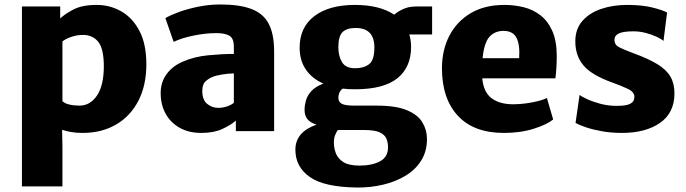

<svg xmlns="http://www.w3.org/2000/svg" viewBox="-20 -586 3064 858"><path d="M78 247V-557H249V-503.5Q268.5 -522.5 307.5 -543.2Q346.5 -564 412 -564Q471.5 -564 522 -535.2Q572.5 -506.5 603.2 -447.8Q634 -389 634 -299Q634 -204.5 598.5 -135.8Q563 -67 498.8 -29.5Q434.5 8 349 8Q319.5 8 296.5 3.8Q273.5 -0.5 257.5 -6L259 68V247ZM259 -134Q269.5 -123.5 290 -118.8Q310.5 -114 335 -114Q383 -114 413.2 -158.8Q443.5 -203.5 444 -288Q444 -368.5 419 -399.2Q394 -430 351 -430Q324 -430 298.8 -421.2Q273.5 -412.5 259 -401Z M879 8Q824 8 783.2 -14.8Q742.5 -37.5 720.2 -77.8Q698 -118 698 -170Q698 -219 724.8 -255.2Q751.5 -291.5 798 -311Q848.5 -333 910.5 -339Q972.5 -345 1025 -345V-378Q1025 -415 1004.8 -426.5Q984.5 -438 947 -438Q899 -438 846 -427.2Q793 -416.5 756 -399L719 -505Q739.5 -517.5 778.2 -531.8Q817 -546 865.5 -556Q914 -566 964 -566Q1051.5 -566 1104.5 -545.5Q1157.5 -525 1181.2 -479Q1205 -433 1205 -356V0H1034V-47Q1011 -27 973.2 -9.5Q935.5 8 879 8ZM884 -179Q884 -139.5 905.8 -121.8Q927.5 -104 955 -104Q977 -104 997.2 -111.5Q1017.5 -119 1025 -127V-258Q999 -257.5 970.5 -252.8Q942 -248 927 -241Q911.5 -234.5 897.8 -221.8Q884 -209 884 -179Z M1566 -187Q1537 -187 1511 -190Q1500.5 -181.5 1496.2 -170.5Q1492 -159.5 1492 -150Q1492 -130 1507.8 -122Q1523.5 -114 1563 -114H1664Q1750.5 -114 1799.2 -93.2Q1848 -72.5 1868 -38.5Q1888 -4.5 1888 35Q1888 90.5 1862.2 131.5Q1836.5 172.5 1792.2 199.2Q1748 226 1692.2 239.2Q1636.5 252.5 1577 252Q1429.5 250.5 1364.8 205.2Q1300 160 1300 83Q1300 4 1394.5 -29Q1367 -37.5 1353.8 -53.5Q1340.5 -69.5 1341 -98Q1341.5 -117 1347.5 -138Q1353.5 -159 1371.2 -178.8Q1389 -198.5 1425 -212.5Q1375 -234.5 1347 -275Q1319 -315.5 1319 -373Q1319 -464 1384.8 -514Q1450.5 -564 1566 -564Q1676 -564 1741.5 -520.5Q1755.5 -533 1780.5 -545Q1805.5 -557 1839 -557H1911V-432H1809Q1817 -406 1817 -376Q1817 -285.5 1755.8 -236.2Q1694.5 -187 1566 -187ZM1567 -281Q1605.5 -281 1629.2 -299Q1653 -317 1653 -374Q1653 -461 1569 -461Q1530 -461 1511 -442.8Q1492 -424.5 1492 -375Q1492 -336 1508.2 -308.5Q1524.5 -281 1567 -281ZM1472 51Q1472 76 1481.2 99.8Q1490.5 123.5 1515.2 138.8Q1540 154 1587 154Q1642 154 1678 135Q1714 116 1714 72Q1714 50.5 1706.5 33Q1699 15.5 1676.2 5.2Q1653.5 -5 1608 -5H1489.5Q1482.5 5 1477.2 18.8Q1472 32.5 1472 51Z M2232 8Q2097 8 2026 -68.8Q1955 -145.5 1955 -281Q1955 -362 1988 -426Q2021 -490 2083.2 -527Q2145.5 -564 2234 -564Q2278.5 -564 2320 -553.8Q2361.5 -543.5 2394.5 -518.2Q2427.5 -493 2447.5 -449Q2467.5 -405 2468 -338Q2468 -308 2466.2 -281Q2464.5 -254 2462 -236H2135Q2141 -173.5 2177 -146.8Q2213 -120 2274 -120Q2301 -120 2330.5 -124Q2360 -128 2385.2 -134.5Q2410.5 -141 2424 -148L2452 -52Q2424.5 -29.5 2365.5 -10.8Q2306.5 8 2232 8ZM2230 -448Q2191.5 -448 2167.5 -421.8Q2143.5 -395.5 2136.5 -326H2300Q2304 -387 2287.8 -417.5Q2271.5 -448 2230 -448Z M2552 -37 2570 -162Q2578 -155 2603.2 -143.2Q2628.5 -131.5 2663 -122.2Q2697.5 -113 2734 -113Q2777.5 -112.5 2796.2 -122.2Q2815 -132 2815 -153Q2815 -175 2785.5 -189Q2756 -203 2714 -218Q2622.5 -251 2586.5 -294.8Q2550.5 -338.5 2551 -402Q2551 -456 2582.2 -492Q2613.5 -528 2666 -546Q2718.5 -564 2782 -564Q2850.5 -564 2896.5 -552.2Q2942.5 -540.5 2961 -530L2945 -403Q2935 -412 2913.5 -422Q2892 -432 2865 -439Q2838 -446 2811 -446Q2764.5 -446 2745.2 -436.5Q2726 -427 2726 -408Q2726 -385.5 2746.5 -375Q2767 -364.5 2811 -348Q2877 -324 2917.2 -299.5Q2957.5 -275 2975.8 -244Q2994 -213 2994 -169Q2994 -82 2929.8 -37Q2865.5 8 2759 8Q2713 8 2671.5 0.8Q2630 -6.5 2598.8 -17Q2567.5 -27.5 2552 -37Z"/></svg>

Font: Merriweather Sans ExtraBold
Style: Regular
Weight: 800
Designer: Eben Sorkin
Foundry: Eben Sorkin
Version: Version 2.001; ttfautohint (v1.8.3)